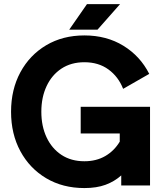

<svg xmlns="http://www.w3.org/2000/svg" viewBox="-20 -909 803 941"><path d="M375.5 -385.7H715.3V0H574.2V-49.3Q541 -19.5 497.3 -3.4Q453.6 12.7 393.6 12.7Q287.6 12.7 206.5 -35.4Q125.5 -83.5 79.8 -168Q34.2 -252.4 34.2 -361.3Q34.2 -470.2 79.8 -554.7Q125.5 -639.2 206.5 -687.3Q287.6 -735.4 393.6 -735.4Q502.4 -735.4 585 -684.6Q667.5 -633.8 711.4 -546.9L583.5 -473.6Q560.1 -533.2 511.5 -568.6Q462.9 -604 393.6 -604Q328.6 -604 281.2 -572.8Q233.9 -541.5 208.3 -486.8Q182.6 -432.1 182.6 -361.3Q182.6 -290.5 208.3 -235.8Q233.9 -181.2 281.2 -149.9Q328.6 -118.7 393.6 -118.7Q452.1 -118.7 496.1 -144.3Q540 -169.9 566.9 -214.8V-254.9H375.5ZM458 -763.7H319.3L406.2 -888.7H568.4Z"/></svg>

Font: Giphurs
Style: Bold
Weight: 700
Version: Version 0.920; ttfautohint (v1.8.4.7-5d5b)